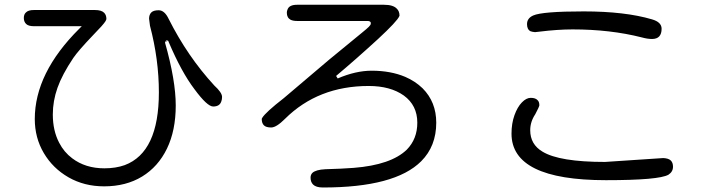

<svg xmlns="http://www.w3.org/2000/svg" viewBox="-20 -747 3040 822"><path d="M689.5 -572.3Q691.4 -573.2 694.3 -574.2L700.2 -572.3Q701.2 -570.3 702.1 -567.4Q756.8 -438.5 812.5 -365.2Q867.2 -291 892.6 -291Q920.9 -291 927.7 -313.5Q930.7 -321.3 930.7 -332Q930.7 -350.6 897.5 -380.9Q783.2 -504.9 702.1 -666Q684.6 -703.1 659.2 -703.1Q636.7 -703.1 627.4 -693.4Q618.2 -683.6 618.2 -667L622.1 -636.7Q660.2 -492.2 660.2 -351.6Q660.2 -94.7 513.7 -40Q475.6 -26.4 426.8 -26.4Q345.7 -26.4 289.1 -69.3Q253.9 -95.7 233.4 -135.7Q206.1 -187.5 206.1 -256.8Q206.1 -314.5 226.1 -371.1Q246.1 -427.7 293.9 -499Q315.4 -530.3 376 -593.8Q423.8 -642.6 431.6 -656.2Q435.5 -663.1 435.5 -666Q435.5 -682.6 425.8 -692.4Q414.1 -704.1 386.7 -704.1H125Q100.6 -704.1 90.8 -693.4Q82 -685.5 82 -669.9Q82 -654.3 91.8 -644.5Q101.6 -634.8 125 -634.8H330.1L319.3 -624Q128.9 -434.6 128.9 -237.3Q128.9 -157.2 167.5 -91.8Q206.1 -26.4 273.4 12.2Q340.8 50.8 425.8 50.8Q519.5 50.8 588.4 8.8Q657.2 -33.2 694.8 -110.8Q732.4 -188.5 732.4 -295.4Q732.4 -402.3 686.5 -564.5L688.5 -570.3L697.3 -568.4Z M1571.3 -444.3Q1502.9 -444.3 1425.8 -411.1L1418.9 -421.9Q1504.9 -494.1 1598.6 -580.1Q1680.7 -656.2 1689.5 -677.7Q1690.4 -679.7 1690.4 -679.7Q1690.4 -699.2 1678.7 -710Q1663.1 -726.6 1624 -726.6H1252Q1217.8 -726.6 1210.9 -706.1Q1208 -700.2 1208 -692.4Q1208 -670.9 1224.6 -662.1Q1235.4 -657.2 1252 -657.2H1553.7Q1564.5 -657.2 1567.4 -650.4Q1567.4 -647.5 1567.4 -645.5Q1567.4 -640.6 1559.1 -632.3Q1550.8 -624 1530.3 -607.4L1388.7 -491.2L1195.3 -327.1Q1116.2 -265.6 1102.5 -242.2Q1100.6 -239.3 1100.6 -237.3Q1100.6 -219.7 1109.9 -210.4Q1119.1 -201.2 1141.1 -201.2Q1163.1 -201.2 1200.2 -238.3Q1341.8 -378.9 1558.6 -378.9Q1651.4 -378.9 1709 -337.9Q1766.6 -295.9 1766.6 -221.7Q1766.6 -152.3 1721.7 -106.4Q1654.3 -41 1494.1 -28.3Q1442.4 -24.4 1373 -22.5Q1332 -20.5 1317.4 -6.8Q1309.6 1 1309.6 13.7Q1309.6 32.2 1320.3 43Q1333 55.7 1362.3 55.7Q1670.9 55.7 1783.2 -56.6Q1847.7 -121.1 1847.7 -221.7Q1847.7 -310.5 1789.1 -369.1Q1757.8 -399.4 1714.8 -418Q1652.3 -444.3 1571.3 -444.3Z M2262.7 -680.7Q2236.3 -668.9 2236.3 -643.6Q2236.3 -621.1 2251 -613.3Q2258.8 -610.4 2270.5 -609.4L2288.1 -611.3Q2367.2 -621.1 2431.6 -621.1Q2592.8 -621.1 2727.5 -586.9Q2752 -580.1 2771.5 -580.1Q2812.5 -580.1 2812.5 -624Q2812.5 -652.3 2771.5 -664.1Q2656.2 -698.2 2479 -698.2Q2301.8 -698.2 2262.7 -680.7ZM2861.3 -33.2Q2861.3 -50.8 2851.6 -60.1Q2841.8 -69.3 2819.3 -70.3L2570.3 -53.7Q2375 -53.7 2302.7 -97.7Q2250 -128.9 2250 -189.5Q2250 -225.6 2271.5 -257.8Q2288.1 -289.1 2289.1 -295.9Q2289.1 -311.5 2281.2 -318.4Q2272.5 -328.1 2252 -328.1Q2233.4 -328.1 2214.4 -308.6Q2195.3 -289.1 2182.6 -253.9Q2169.9 -218.8 2169.9 -174.8Q2169.9 24.4 2574.2 24.4Q2800.8 24.4 2841.8 1Q2861.3 -11.7 2861.3 -33.2Z"/></svg>

Font: FakePearl
Style: Light
Weight: 350
Version: Version 1.2